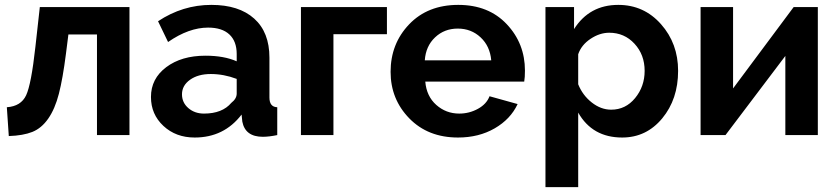

<svg xmlns="http://www.w3.org/2000/svg" viewBox="-20 -553 3431 786"><path d="M16 4 8 -114Q66 -118 87 -163Q108 -208 125 -362L143 -524H510V0H377V-412H260L250 -333Q237 -231 221 -169Q205 -107 177.5 -67.5Q150 -28 112.5 -13Q75 2 16 4Z M777 10Q700 10 649 -37.5Q598 -85 598 -156Q598 -231 660.5 -278Q723 -325 821 -325Q897 -325 949 -302V-332Q949 -384 919 -412Q889 -440 832 -440Q753 -440 668 -381L627 -466Q728 -533 845 -533Q958 -533 1020.5 -477Q1083 -421 1083 -317V-154Q1083 -115 1115 -114V0Q1081 7 1056 7Q984 7 972 -55L969 -84Q897 10 777 10ZM815 -88Q890 -88 927 -132Q949 -149 949 -170V-230Q896 -250 843 -250Q791 -250 758 -226.5Q725 -203 725 -167Q725 -133 751 -110.5Q777 -88 815 -88Z M1564 -524V-413H1345V0H1212V-524Z M1855 10Q1732 10 1655.5 -68.5Q1579 -147 1579 -259Q1579 -374 1655 -453.5Q1731 -533 1856 -533Q1980 -533 2054.5 -454Q2129 -375 2129 -264Q2129 -236 2126 -219H1721Q1726 -159 1766 -123.5Q1806 -88 1860 -88Q1901 -88 1936.5 -107.5Q1972 -127 1984 -159L2099 -127Q2070 -65 2005 -27.5Q1940 10 1855 10ZM1719 -306H1991Q1986 -364 1947.5 -400Q1909 -436 1854 -436Q1799 -436 1761 -400Q1723 -364 1719 -306Z M2527 10Q2405 10 2347 -92V213H2213V-524H2330V-434Q2393 -533 2511 -533Q2616 -533 2686 -454Q2756 -375 2756 -263Q2756 -147 2691 -68.5Q2626 10 2527 10ZM2482 -104Q2541 -104 2580 -151.5Q2619 -199 2619 -263Q2619 -329 2577.5 -374Q2536 -419 2474 -419Q2435 -419 2397.5 -394Q2360 -369 2347 -331V-208Q2365 -163 2402.5 -133.5Q2440 -104 2482 -104Z M2981 -524V-191L3229 -524H3328V0H3195V-324L2950 0H2848V-524Z"/></svg>

Font: Raleway
Style: Bold
Weight: 700
Designer: Matt McInerney, Pablo Impallari, Rodrigo Fuenzalida
Foundry: Matt McInerney, Pablo Impallari, Rodrigo Fuenzalida
Version: Version 3.000